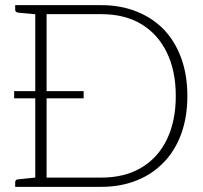

<svg xmlns="http://www.w3.org/2000/svg" viewBox="-20 -726 787 746"><path d="M117 0V-706H374Q448 -706 510 -681.5Q572 -657 616 -612Q660 -566 684 -500.5Q708 -435 708 -353Q708 -271 684 -205.5Q660 -140 616 -95Q572 -49 510 -24.5Q448 0 374 0ZM161 -36H374Q465 -36 530 -75Q595 -114 629 -185.5Q663 -257 663 -353Q663 -450 628.5 -521.5Q594 -593 529.5 -632Q465 -671 374 -671H161ZM39 0V-18Q39 -23 42 -26Q45 -29 49 -29L125 -37L130 0ZM130 -706 125 -670 49 -677Q45 -678 42 -680.5Q39 -683 39 -688V-706ZM35 -344V-372H305V-344Z"/></svg>

Font: Aleo ExtraLight
Style: Regular
Weight: 250
Designer: Alessio Laiso
Foundry: Alessio Laiso
Version: Version 2.001;gftools[0.9.29]